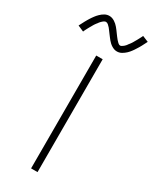

<svg xmlns="http://www.w3.org/2000/svg" viewBox="-285 -1025 870 1083"><g transform="rotate(30 150.0 -483.0)"><path d="M129 0V-735H171V0ZM218 -813Q208 -813 199.5 -816Q191 -819 183 -824Q175 -829 168.5 -835Q162 -841 156 -848Q150 -855 144.5 -862.5Q139 -870 133.5 -877Q128 -884 122 -892.5Q116 -901 110.5 -907.5Q105 -914 97.5 -920.5Q90 -927 82 -927Q78 -927 74 -925Q70 -923 67 -921Q64 -919 60.5 -915.5Q57 -912 53 -908Q49 -904 48 -902Q47 -900 45 -897.5Q43 -895 40.5 -892Q38 -889 36 -886Q34 -883 31.5 -879.5Q29 -876 27 -872Q25 -868 22.5 -864Q20 -860 17.5 -855.5Q15 -851 12.5 -846.5Q10 -842 7.5 -837Q5 -832 2 -826.5Q-1 -821 -3 -815L-42 -832Q-37 -841 -32.5 -850Q-28 -859 -24 -866.5Q-20 -874 -15.5 -881.5Q-11 -889 -7 -895.5Q-3 -902 1 -907.5Q5 -913 9 -918.5Q13 -924 17 -928.5Q21 -933 27 -939Q33 -945 39 -949.5Q45 -954 52 -958Q59 -962 66.5 -964Q74 -966 82 -966Q92 -966 100.5 -963Q109 -960 117 -955Q125 -950 131.5 -944Q138 -938 144 -931Q150 -924 155.5 -916.5Q161 -909 166.5 -901.5Q172 -894 178 -886Q184 -878 189.5 -871.5Q195 -865 202.5 -858Q210 -851 218 -851Q222 -851 226 -853.5Q230 -856 233 -858Q236 -860 239.5 -863Q243 -866 247 -870.5Q251 -875 252 -877Q253 -879 255 -881.5Q257 -884 259.5 -887Q262 -890 264 -893Q266 -896 268.5 -899.5Q271 -903 273 -907Q275 -911 277.5 -915Q280 -919 282.5 -923.5Q285 -928 287.5 -932.5Q290 -937 292.5 -942Q295 -947 298 -952.5Q301 -958 303 -963L342 -947Q337 -937 332.5 -928.5Q328 -920 324 -912Q320 -904 315.5 -897Q311 -890 307 -883.5Q303 -877 299 -871Q295 -865 291 -860Q287 -855 283 -850Q279 -845 273 -839.5Q267 -834 261 -829.5Q255 -825 248 -821Q241 -817 233.5 -815Q226 -813 218 -813Z"/></g></svg>

Font: Iosevka Aile Extralight
Style: Regular
Weight: 200
Designer: Belleve Invis
Foundry: Belleve Invis
Version: Version 31.1.0; ttfautohint (v1.8.4)